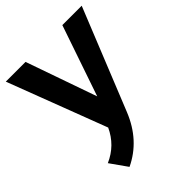

<svg xmlns="http://www.w3.org/2000/svg" viewBox="-208 -621 944 944"><g transform="rotate(-45 264.0 -149.5)"><path d="M0 -512.7H137.2L266.6 -143.6L393.1 -512.7H527.8L314.9 15.1Q258.3 154.8 133.8 213.9L71.3 125.5Q157.2 87.9 196.3 2.9Z"/></g></svg>

Font: Voltera
Style: Bold
Weight: 700
Designer: Bernd Montag
Version: Version 1.301